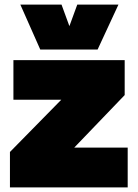

<svg xmlns="http://www.w3.org/2000/svg" viewBox="-20 -810 596 830"><path d="M23 0V-153L245 -379H38V-550H519V-399L301 -172H532V0ZM492 -790 402 -596H154L68 -790H246L280 -697L314 -790Z"/></svg>

Font: Georama ExtraCondensed Thin Black
Style: Regular
Weight: 900
Version: Version 1.001